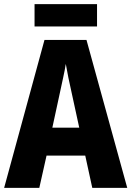

<svg xmlns="http://www.w3.org/2000/svg" viewBox="-20 -908 635 928"><path d="M426 0 392 -156H205L170 0H0L195 -715H398L595 0ZM326 -461Q318 -496 310.5 -532.5Q303 -569 298 -599Q294 -572 285 -531.5Q276 -491 270 -462L233 -291H363ZM449 -888V-780H147V-888Z"/></svg>

Font: Noto Sans Sinhala Condensed ExtraBold
Style: Regular
Weight: 800
Width: 3
Designer: Jelle Bosma - Monotype Design Team
Foundry: Monotype Imaging Inc.
Version: Version 2.006; ttfautohint (v1.8.4.7-5d5b)